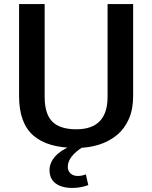

<svg xmlns="http://www.w3.org/2000/svg" viewBox="-20 -720 750 946"><path d="M356 9Q214 9 144 -52.5Q74 -114 74 -246V-700H200V-243Q200 -159 237.5 -121Q275 -83 356 -83Q510 -83 510 -243V-700H636V-246Q636 -182 615 -134Q594 -86 556 -54.5Q518 -23 467 -7Q416 9 356 9ZM337 206Q284 206 254 183.5Q224 161 224 118Q224 82 252 50.5Q280 19 333 -2L390 3Q352 27 333 51.5Q314 76 314 102Q314 122 327.5 134.5Q341 147 363 147Q384 147 403 139L415 192Q399 198 378.5 202Q358 206 337 206Z"/></svg>

Font: Pathway Extreme 28pt SemiBold
Style: Regular
Weight: 600
Designer: Eduardo Rodriguez Tunni
Foundry: Eduardo Rodriguez Tunni
Version: Version 1.001;gftools[0.9.26]